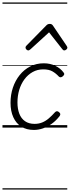

<svg xmlns="http://www.w3.org/2000/svg" viewBox="-20 -1030 564 1550"><path d="M254 19Q194 19 152 -7.5Q110 -34 87.5 -83.5Q65 -133 65 -200Q65 -265 84 -322Q103 -379 138.5 -423.5Q174 -468 223.5 -493.5Q273 -519 334 -519Q385 -519 427 -498.5Q469 -478 493 -445Q500 -437 498.5 -430Q497 -423 487 -414Q477 -406 469 -406Q461 -406 454 -413Q431 -438 403 -454Q375 -470 329 -470Q282 -470 243.5 -448.5Q205 -427 177.5 -390Q150 -353 135.5 -305Q121 -257 121 -203Q121 -151 136 -112Q151 -73 182 -51.5Q213 -30 259 -30Q293 -30 321 -41.5Q349 -53 374 -74.5Q399 -96 425 -125Q433 -133 441.5 -132Q450 -131 457 -124Q465 -118 466.5 -110.5Q468 -103 462 -94Q433 -56 398 -31Q363 -6 326.5 6.5Q290 19 254 19ZM208 -623Q200 -623 193 -630.5Q186 -638 186 -646Q186 -650 187.5 -653.5Q189 -657 193 -661L354 -825Q361 -832 367.5 -834.5Q374 -837 383 -837Q390 -837 396 -834Q402 -831 407 -824L518 -660Q521 -655 522.5 -651.5Q524 -648 524 -645Q524 -637 515.5 -630Q507 -623 499 -623Q494 -623 490 -626Q486 -629 483 -633L376 -769L227 -633Q222 -629 217.5 -626Q213 -623 208 -623ZM0 490H523V500H0ZM0 -20H523V0H0ZM0 -505H523V-500H0ZM0 -1010H523V-1000H0Z"/></svg>

Font: Playwrite ZA Guides
Style: Regular
Weight: 400
Designer: Veronika Burian, José Scaglione
Foundry: TypeTogether
Version: Version 1.003